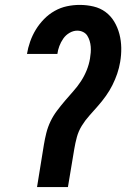

<svg xmlns="http://www.w3.org/2000/svg" viewBox="-20 -763 540 783"><path d="M131 0 159 -173Q163 -197 169 -221Q175 -245 186 -268Q197 -291 212.5 -311.5Q228 -332 244.5 -351.5Q261 -371 278.5 -390.5Q296 -410 310 -431.5Q324 -453 333.5 -476.5Q343 -500 347 -524Q349 -536 350 -548.5Q351 -561 350 -573Q349 -585 345.5 -596.5Q342 -608 336 -617.5Q330 -627 319 -632.5Q308 -638 295 -638Q279 -638 263.5 -629Q248 -620 238 -605.5Q228 -591 222 -575Q216 -559 214 -543H90Q94 -568 103 -593.5Q112 -619 126 -642Q140 -665 159.5 -685Q179 -705 203 -718.5Q227 -732 253 -737.5Q279 -743 305 -743Q334 -743 361.5 -736.5Q389 -730 410.5 -714Q432 -698 446 -674.5Q460 -651 467 -624Q474 -597 474.5 -568Q475 -539 470 -510Q466 -486 458 -462.5Q450 -439 438.5 -416Q427 -393 412 -372Q397 -351 379.5 -331Q362 -311 344.5 -291.5Q327 -272 313.5 -250Q300 -228 293.5 -204Q287 -180 283 -156L257 0Z"/></svg>

Font: Iosevka Extrabold
Style: Italic
Weight: 800
Italic angle: -9°
Monospace: yes
Designer: Belleve Invis
Foundry: Belleve Invis
Version: Version 32.5.0; ttfautohint (v1.8.4)